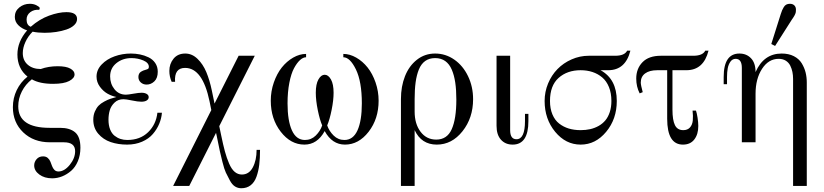

<svg xmlns="http://www.w3.org/2000/svg" viewBox="-20 -750 4342 1012"><path d="M187 -698.2Q159.2 -700.7 139.6 -685.8Q120.1 -670.9 120.1 -647Q120.1 -617.2 142.1 -608.9Q187.5 -648.9 238.5 -667.5Q289.6 -686 330.1 -686Q386.2 -686 386.2 -649.9Q386.2 -631.8 370.8 -617.4Q355.5 -603 330.3 -594.5Q305.2 -585.9 275.6 -581.5Q246.1 -577.1 214.8 -577.1Q180.7 -577.1 151.9 -583Q127.4 -558.6 113.8 -528.3Q100.1 -498 100.1 -470.2Q100.1 -431.6 126.2 -408.9Q152.3 -386.2 194.8 -386.2Q235.4 -400.9 284.2 -400.9Q328.6 -400.9 350.8 -388.4Q373 -376 373 -357.9Q373 -337.9 344.7 -323Q316.4 -308.1 259.8 -308.1Q188.5 -308.1 147.9 -332Q114.3 -305.7 95.2 -268.1Q76.2 -230.5 76.2 -189.9Q76.2 -76.2 241.2 -76.2H296.9Q348.1 -76.2 376 -52.5Q403.8 -28.8 403.8 28.8Q403.8 67.9 390.4 99.6Q377 131.3 355 150.4Q333 169.4 307.4 179.7Q281.7 189.9 254.9 189.9Q214.4 189.9 187.3 169.9Q160.2 149.9 160.2 122.1Q160.2 103.5 172.9 88.9Q185.5 74.2 207 74.2Q222.2 74.2 231.7 82.5Q241.2 90.8 245.8 102.5Q250.5 114.3 254.6 125.7Q258.8 137.2 266.8 145.5Q274.9 153.8 288.1 153.8Q319.3 153.8 347.7 118.9Q376 84 376 46.9Q376 0 316.9 0H243.2Q157.2 0 102.5 -52.2Q47.9 -104.5 47.9 -185.1Q47.9 -232.9 68.1 -274.9Q88.4 -316.9 125 -346.2Q71.8 -389.2 71.8 -462.9Q71.8 -530.8 123 -589.8Q94.7 -599.1 76.4 -617.4Q58.1 -635.7 58.1 -661.1Q58.1 -691.4 81.8 -710.7Q105.5 -730 137.2 -730Q155.8 -730 170.4 -723.1Q185.1 -716.3 189.9 -708Z M669.9 -467.8Q694.3 -467.8 717.5 -463.1Q740.7 -458.5 762.7 -448Q784.7 -437.5 798.1 -418Q811.5 -398.4 811.5 -372.1Q811.5 -338.4 793.7 -321.3Q775.9 -304.2 752.9 -304.2Q734.4 -304.2 721.9 -315.7Q709.5 -327.1 709.5 -344.2Q709.5 -353.5 712.9 -360.6Q716.3 -367.7 722.9 -371.8Q729.5 -376 734.4 -377.9Q739.3 -379.9 746.6 -381.8Q757.8 -384.8 761.2 -387.7Q764.6 -390.6 764.6 -397.9Q764.6 -418.9 735.4 -431.4Q706.1 -443.8 672.9 -443.8Q626.5 -443.8 593.5 -417.2Q560.5 -390.6 560.5 -347.2Q560.5 -308.1 583.5 -279.5Q606.4 -251 643.6 -251Q654.8 -251 683.1 -256.1Q711.4 -261.2 726.6 -261.2Q742.2 -261.2 752.9 -255.1Q763.7 -249 763.7 -237.8Q763.7 -227.1 753.4 -220.5Q743.2 -213.9 724.6 -213.9Q707 -213.9 675.3 -220.5Q643.6 -227.1 630.9 -227.1Q602.5 -227.1 584 -209.5Q565.4 -191.9 558.6 -168.7Q551.8 -145.5 551.8 -119.1Q551.8 -89.4 560.5 -67.6Q569.3 -45.9 584 -34.4Q598.6 -22.9 615.2 -17.6Q631.8 -12.2 650.9 -12.2Q718.3 -12.2 760.5 -53Q802.7 -93.8 809.6 -155.8H833.5Q831.1 -126 819.1 -97.2Q807.1 -68.4 785.6 -43.5Q764.2 -18.6 729 -3.2Q693.8 12.2 649.9 12.2Q602.5 12.2 563.2 -1.2Q523.9 -14.6 497.8 -45.2Q471.7 -75.7 471.7 -119.1Q471.7 -143.1 480 -162.1Q488.3 -181.2 499.5 -192.9Q510.7 -204.6 529.3 -214.6Q547.9 -224.6 561 -229Q574.2 -233.4 593.8 -238.8Q570.8 -243.2 547.9 -255.6Q524.9 -268.1 506.8 -292.5Q488.8 -316.9 488.8 -346.2Q488.8 -381.8 515.9 -410.2Q543 -438.5 584 -453.1Q625 -467.8 669.9 -467.8Z M902.8 -318.8H884.8Q872.6 -346.2 872.6 -376Q872.6 -413.6 894.8 -440.7Q917 -467.8 956.5 -467.8Q992.2 -467.8 1021 -439.9Q1049.8 -412.1 1067.4 -370.1Q1085 -328.1 1096.7 -272L1110.8 -204.1L1237.8 -456.1H1322.8L1135.7 -85L1145.5 -38.1Q1156.2 14.2 1165.5 48.3Q1174.8 82.5 1187.7 112.3Q1200.7 142.1 1217.3 156Q1233.9 169.9 1254.9 169.9Q1292.5 169.9 1312.5 132.3Q1332.5 94.7 1332.5 40H1350.6Q1350.6 84.5 1346.4 118.4Q1342.3 152.3 1331.8 181.6Q1321.3 210.9 1301 226.6Q1280.8 242.2 1251.5 242.2Q1233.9 242.2 1218.8 232.9Q1203.6 223.6 1191.2 200.4Q1178.7 177.2 1170.4 159.7Q1162.1 142.1 1152.3 103Q1142.6 64 1138.7 46.4Q1134.8 28.8 1126 -15.6Q1123.5 -26.9 1122.6 -32.2L1118.7 -49.8L977.5 230H892.6L1093.8 -169.9L1084.5 -215.8Q1047.9 -392.1 955.6 -392.1Q897.5 -392.1 902.8 -318.8Z M1691.4 -59.1Q1652.3 12.2 1584.5 12.2Q1512.2 12.2 1459.7 -55.7Q1407.2 -123.5 1407.2 -219.2Q1407.2 -269 1423.3 -315.4Q1439.5 -361.8 1465.3 -394.3Q1491.2 -426.8 1525.1 -446.3Q1559.1 -465.8 1593.3 -465.8V-448.2Q1577.6 -448.2 1561.3 -433.3Q1544.9 -418.5 1529.8 -390.4Q1514.6 -362.3 1505.1 -313.7Q1495.6 -265.1 1495.6 -205.1Q1495.6 -113.8 1518.6 -63Q1541.5 -12.2 1587.4 -12.2Q1620.6 -12.2 1644.3 -35.6Q1668 -59.1 1678.2 -88.9Q1665.5 -118.2 1655 -169.4Q1644.5 -220.7 1644.5 -261.2Q1644.5 -306.6 1658.4 -331.3Q1672.4 -356 1691.4 -356Q1710.4 -356 1724.4 -331.3Q1738.3 -306.6 1738.3 -261.2Q1738.3 -221.7 1728 -170.9Q1717.8 -120.1 1704.6 -88.9Q1714.8 -59.1 1738.5 -35.6Q1762.2 -12.2 1795.4 -12.2Q1841.3 -12.2 1864.3 -63Q1887.2 -113.8 1887.2 -205.1Q1887.2 -319.8 1856 -384Q1824.7 -448.2 1789.6 -448.2V-465.8Q1823.7 -465.8 1857.7 -446.3Q1891.6 -426.8 1917.5 -394.3Q1943.4 -361.8 1959.5 -315.4Q1975.6 -269 1975.6 -219.2Q1975.6 -123.5 1923.1 -55.7Q1870.6 12.2 1798.3 12.2Q1730.5 12.2 1691.4 -59.1Z M2273.4 -467.8Q2328.6 -467.8 2374.5 -435.8Q2420.4 -403.8 2447 -348.4Q2473.6 -293 2473.6 -227.1Q2473.6 -128.4 2417.7 -58.1Q2361.8 12.2 2282.2 12.2Q2201.2 12.2 2165.5 -64V230H2093.3V-228Q2093.3 -294.4 2114.7 -348.6Q2136.2 -402.8 2177.7 -435.3Q2219.2 -467.8 2273.4 -467.8ZM2273.4 -443.8Q2242.7 -443.8 2221.2 -428.5Q2199.7 -413.1 2187.7 -383.5Q2175.8 -354 2170.7 -316.2Q2165.5 -278.3 2165.5 -228V-162.1Q2165.5 -96.7 2196.8 -55.4Q2228 -14.2 2279.3 -14.2Q2336.4 -14.2 2360.8 -68.6Q2385.3 -123 2385.3 -225.1Q2385.3 -275.9 2379.6 -314.5Q2374 -353 2361.3 -382.8Q2348.6 -412.6 2326.7 -428.2Q2304.7 -443.8 2273.4 -443.8Z M2597.2 -456.1H2668.9V-64Q2668.9 -16.1 2702.1 -16.1Q2747.1 -16.1 2747.1 -111.8V-149.9H2765.1V-111.8Q2765.1 12.2 2682.1 12.2Q2643.6 12.2 2620.4 -13.7Q2597.2 -39.6 2597.2 -86.9Z M3302.7 -482.9Q3276.9 -379.9 3185.5 -379.9H3145.5Q3231 -333 3231 -217.8Q3231 -122.6 3175 -55.2Q3119.1 12.2 3040.5 12.2Q2961.9 12.2 2906.2 -55.2Q2850.6 -122.6 2850.6 -217.8Q2850.6 -266.1 2868.9 -310.1Q2887.2 -354 2918.5 -386Q2949.7 -418 2992.9 -437Q3036.1 -456.1 3083.5 -456.1H3222.7Q3272 -456.1 3285.6 -482.9ZM3040.5 -379.9Q2969.7 -379.9 2924.3 -339.4Q2878.9 -298.8 2878.9 -217.8Q2878.9 -177.7 2891.6 -147.2Q2904.3 -116.7 2927 -98.9Q2949.7 -81.1 2978 -72.5Q3006.3 -64 3040.5 -64Q3067.4 -64 3091.1 -69.3Q3114.7 -74.7 3135.5 -86.4Q3156.2 -98.1 3170.9 -115.7Q3185.5 -133.3 3194.1 -159.4Q3202.6 -185.5 3202.6 -217.8Q3202.6 -259.3 3189.7 -291Q3176.8 -322.8 3154.3 -341.8Q3131.8 -360.8 3103 -370.4Q3074.2 -379.9 3040.5 -379.9Z M3714.4 -482.9Q3688.5 -379.9 3597.7 -379.9H3524.4V-171.9Q3524.4 -117.2 3537.4 -90.6Q3550.3 -64 3581.5 -64Q3604 -64 3616.7 -78.1Q3629.4 -92.3 3631.6 -115.2Q3633.8 -138.2 3630.4 -167H3648.4Q3652.8 -154.3 3656.7 -129.9Q3660.6 -105.5 3660.6 -85.9Q3660.6 -42 3639.6 -14.9Q3618.7 12.2 3579.6 12.2Q3496.6 12.2 3496.6 -124V-379.9H3444.3Q3403.3 -379.9 3380.4 -363Q3357.4 -346.2 3357.4 -314.9Q3357.4 -302.2 3367.7 -264.2L3351.6 -257.8Q3333.5 -293 3333.5 -335.9Q3333.5 -388.2 3366.5 -422.1Q3399.4 -456.1 3463.4 -456.1H3634.3Q3683.6 -456.1 3697.3 -482.9Z M3962.4 -370.1Q4005.4 -467.8 4100.1 -467.8Q4137.2 -467.8 4164.3 -453.9Q4191.4 -439.9 4205.6 -416.7Q4219.7 -393.6 4226.1 -368.4Q4232.4 -343.3 4232.4 -314.9V230H4160.2V-334Q4160.2 -353.5 4156.7 -370.6Q4153.3 -387.7 4145.3 -404.1Q4137.2 -420.4 4121.6 -430.2Q4106 -439.9 4084 -439.9Q4030.8 -439.9 3996.6 -387.2Q3962.4 -334.5 3962.4 -255.9V0H3890.1V-392.1Q3890.1 -439.9 3857.4 -439.9Q3840.3 -439.9 3829.8 -424.8Q3819.3 -409.7 3815.7 -389.6Q3812 -369.6 3812 -344.2V-306.2H3794.4V-344.2Q3794.4 -467.8 3877.4 -467.8Q3914.6 -467.8 3938.5 -442.9Q3962.4 -418 3962.4 -370.1ZM4045.4 -518.1 4095.2 -675.8Q4099.6 -689 4102.5 -696Q4105.5 -703.1 4111.1 -712.4Q4116.7 -721.7 4124.5 -725.8Q4132.3 -730 4143.1 -730Q4158.2 -730 4166.7 -721.7Q4175.3 -713.4 4175.3 -699.2Q4175.3 -692.4 4174.6 -686.8Q4173.8 -681.2 4170.9 -675Q4168 -668.9 4166.7 -666.5Q4165.5 -664.1 4160.2 -656Q4154.8 -647.9 4153.3 -646L4065.4 -507.8Z"/></svg>

Font: Flanker Steampunk
Style: Regular
Weight: 400
Designer: Alexey Kryukov, Leonardo Di Lena
Foundry: Alexey Kryukov, Leonardo Di Lena
Version: 1.210